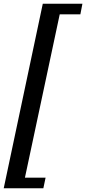

<svg xmlns="http://www.w3.org/2000/svg" viewBox="-27 -772 463 1032"><path d="M203 -752 -7 240H206L218 183H107L294 -695H405L416 -752Z"/></svg>

Font: DonutKreme
Style: Regular
Weight: 400
Designer: Impallari Type
Foundry: Impallari Type
Version: Version 2.100